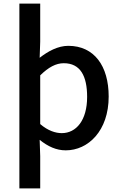

<svg xmlns="http://www.w3.org/2000/svg" viewBox="-20 -817 670 1060"><path d="M87 223H202V45L199 -45C245 -8 291 13 343 13C467 13 580 -95 580 -284C580 -453 500 -564 357 -564C300 -564 245 -534 199 -498L202 -587V-797H87ZM321 -82C287 -82 245 -95 202 -132V-401C248 -446 289 -468 332 -468C424 -468 461 -397 461 -282C461 -153 401 -82 321 -82Z"/></svg>

Font: Source Han Sans JP Medium
Style: Regular
Weight: 500
Designer: Ryoko NISHIZUKA 西塚涼子 (kana, bopomofo & ideographs); Paul D. Hunt (Latin, Greek & Cyrillic); Sandoll Communications 산돌커뮤니
Foundry: Adobe
Version: Version 2.002;hotconv 1.0.116;makeotfexe 2.5.65601